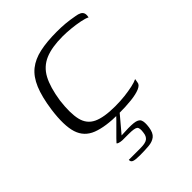

<svg xmlns="http://www.w3.org/2000/svg" viewBox="-174 -497 773 773"><g transform="rotate(-45 212.0 -110.5)"><path d="M226 5Q152 5 108 -12Q64 -29 50 -73Q36 -117 47 -198Q56 -262 73 -302.5Q90 -343 117.5 -365Q145 -387 186 -396Q227 -405 284 -405Q310 -405 332 -403Q354 -401 381 -396Q395 -394 403.5 -389.5Q412 -385 415 -377Q418 -369 415 -355Q404 -361 381.5 -365.5Q359 -370 333.5 -372.5Q308 -375 287 -375Q225 -375 186.5 -358.5Q148 -342 127.5 -304Q107 -266 97 -200Q89 -135 98 -96.5Q107 -58 140.5 -42Q174 -26 238 -26Q268 -26 293.5 -29Q319 -32 339.5 -36.5Q360 -41 372 -47L369 -30Q368 -18 349.5 -10Q331 -2 299.5 1.5Q268 5 226 5ZM168 184Q142 184 132.5 180Q123 176 124 165Q129 165 147 165Q165 165 190 165Q219 165 230 156.5Q241 148 243 130Q247 105 239 98Q231 91 197 91H163Q158 91 152.5 90Q147 89 142.5 87.5Q138 86 136 83Q139 79 150 68Q161 57 175 43Q189 29 201.5 16.5Q214 4 219 -2H238L173 75Q219 72 242.5 74.5Q266 77 272 89.5Q278 102 274 130Q270 158 256 169Q242 180 219.5 182Q197 184 168 184Z"/></g></svg>

Font: Genos Light
Style: Italic
Weight: 300
Italic angle: -8°
Designer: Robert E. Leuschke
Foundry: Robert E. Leuschke
Version: Version 1.010